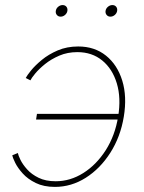

<svg xmlns="http://www.w3.org/2000/svg" viewBox="-20 -733 569 761"><path d="M197.8 7.8Q153.3 7.8 121.6 -7.8Q89.8 -23.4 70.1 -45.4Q50.3 -67.4 40.3 -87.6Q30.3 -107.9 28.8 -117.7L50.8 -126.5Q52.2 -117.7 61 -99.6Q69.8 -81.5 87.4 -61.8Q105 -42 133.1 -28.3Q161.1 -14.6 200.7 -14.6Q258.8 -14.6 310.5 -47.4Q362.3 -80.1 399.2 -137.9Q436 -195.8 448.2 -270.5Q460.4 -344.7 443.1 -402.3Q425.8 -460 385.3 -493.2Q344.7 -526.4 286.6 -526.4Q247.6 -526.4 215.1 -512.5Q182.6 -498.5 158.4 -479Q134.3 -459.5 119.4 -441.4Q104.5 -423.3 100.6 -414.6L82 -423.8Q86.4 -433.1 102.8 -453.4Q119.1 -473.6 145.8 -495.6Q172.4 -517.6 208.7 -533.2Q245.1 -548.8 290 -548.8Q355 -548.8 400.1 -512.5Q445.3 -476.1 464.6 -413.3Q483.9 -350.6 470.7 -270.5Q457.5 -190.4 417.2 -127.4Q377 -64.5 319.8 -28.3Q262.7 7.8 197.8 7.8ZM454.1 -259.3H123L126.5 -281.7H457.5ZM417.5 -667Q408.2 -667 402.6 -673.8Q397 -680.7 398.4 -689.9Q399.9 -699.7 408 -706.3Q416 -712.9 425.3 -712.9Q435.1 -712.9 440.4 -706.3Q445.8 -699.7 444.3 -689.9Q442.9 -680.7 435.1 -673.8Q427.2 -667 417.5 -667ZM220.2 -667Q210.9 -667 205.3 -673.8Q199.7 -680.7 201.2 -689.9Q202.6 -699.7 210.7 -706.3Q218.8 -712.9 228 -712.9Q237.8 -712.9 243.2 -706.3Q248.5 -699.7 247.1 -689.9Q245.6 -680.7 237.8 -673.8Q230 -667 220.2 -667Z"/></svg>

Font: Inter 17pt Thin
Style: Italic
Weight: 250
Italic angle: -9.3988°
Version: Version 4.001;git-66647c0bb